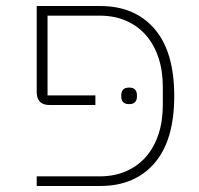

<svg xmlns="http://www.w3.org/2000/svg" viewBox="-20 -618 661 638"><path d="M409 -272Q395 -272 389 -279Q383 -286 383 -296V-303Q383 -313 389 -320Q395 -327 409 -327Q423 -327 429 -320Q435 -313 435 -303V-296Q435 -286 429 -279Q423 -272 409 -272ZM102 -32H311Q360 -32 399 -49Q438 -66 465 -97Q492 -128 506.5 -171.5Q521 -215 521 -268V-330Q521 -383 506.5 -426.5Q492 -470 465 -501Q438 -532 399 -549Q360 -566 311 -566H138V-301H297V-269H145Q102 -269 102 -312V-598H313Q428 -598 493.5 -522Q559 -446 559 -299Q559 -152 493.5 -76Q428 0 313 0H102Z"/></svg>

Font: IBM Plex Sans Hebrew ExtraLight
Style: Regular
Weight: 200
Designer: Mike Abbink, Paul van der Laan, Pieter van Rosmalen, Yanek Iontef
Foundry: Bold Monday
Version: Version 1.2